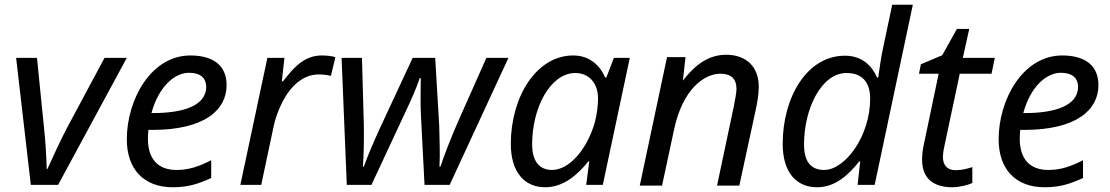

<svg xmlns="http://www.w3.org/2000/svg" viewBox="-20 -780 4684 810"><path d="M110 0H225L515 -536H421L263 -241C241 -200 201 -114 180 -67H177C177 -93 172 -188 166 -238L136 -536H48Z M709 10C777 10 820 -6 871 -29V-104C818 -77 776 -63 725 -63C642 -63 604 -114 604 -195C604 -206 605 -220 606 -232H623C843 -232 936 -316 936 -421C936 -500 884 -546 783 -546C618 -546 515 -361 515 -192C515 -68 585 10 709 10ZM619 -303C648 -411 714 -473 778 -473C827 -473 850 -449 850 -414C850 -331 746 -303 626 -303Z M1082 0 1134 -245C1141 -280 1154 -315 1171 -349C1206 -417 1258 -466 1325 -466C1341 -466 1358 -464 1376 -460L1395 -539C1378 -544 1356 -546 1337 -546C1261 -546 1216 -491 1174 -437H1169L1180 -536H1108L994 0Z M1443 0H1547L1687 -300C1719 -368 1734 -402 1751 -451H1755C1755 -388 1753 -343 1756 -290L1771 0H1877L2125 -536H2032L1915 -273C1883 -200 1855 -128 1838 -77H1834C1837 -128 1834 -200 1833 -249L1816 -536H1721L1580 -233C1561 -192 1529 -118 1515 -77H1511C1514 -116 1516 -177 1515 -250L1507 -536H1421Z M2280 10C2355 10 2415 -40 2462 -99H2466L2453 0H2523L2637 -536H2570L2538 -453H2533C2512 -502 2469 -546 2398 -546C2244 -546 2135 -373 2135 -173C2135 -53 2193 10 2280 10ZM2309 -63C2256 -63 2225 -99 2225 -171C2225 -328 2303 -472 2407 -472C2466 -472 2503 -428 2503 -365C2503 -337 2499 -303 2490 -266C2458 -151 2382 -63 2309 -63Z M2679 3H2773L2823 -230C2859 -405 2952 -469 3019 -469C3064 -469 3087 -448 3087 -405C3087 -386 3082 -368 3077 -337L3005 3H3099L3170 -325C3175 -349 3181 -383 3181 -414C3181 -499 3128 -549 3043 -549C2956 -549 2899 -489 2861 -440L2872 -539H2794Z M3427 10C3502 10 3557 -39 3605 -99H3609L3598 0H3670L3831 -760H3744L3707 -585C3696 -537 3692 -498 3685 -453H3680C3659 -502 3617 -545 3545 -545C3383 -545 3282 -368 3282 -173C3282 -52 3340 10 3427 10ZM3457 -63C3400 -63 3372 -99 3372 -171C3372 -321 3445 -472 3551 -472C3622 -472 3651 -428 3651 -364C3651 -205 3545 -63 3457 -63Z M3940 -469 3879 -178C3873 -152 3870 -128 3870 -107C3870 -20 3926 10 3998 10C4027 10 4066 0 4082 -8V-75C4057 -67 4035 -62 4011 -62C3974 -62 3958 -86 3958 -117C3958 -136 3963 -160 3967 -177L4029 -469H4163L4177 -536H4042L4069 -658H4017L3955 -547L3865 -509L3857 -469Z M4387 10C4455 10 4498 -6 4549 -29V-104C4496 -77 4454 -63 4403 -63C4320 -63 4282 -114 4282 -195C4282 -206 4283 -220 4284 -232H4301C4521 -232 4614 -316 4614 -421C4614 -500 4562 -546 4461 -546C4296 -546 4193 -361 4193 -192C4193 -68 4263 10 4387 10ZM4297 -303C4326 -411 4392 -473 4456 -473C4505 -473 4528 -449 4528 -414C4528 -331 4424 -303 4304 -303Z"/></svg>

Font: BC Sans
Style: Italic
Weight: 400
Italic angle: -12°
Designer: Monotype Design Team
Designer: Province of B.C.
Foundry: Monotype Imaging Inc.
Version: Version 2.000;GOOG;noto-source:20170915:90ef993387c0